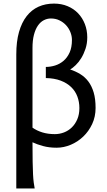

<svg xmlns="http://www.w3.org/2000/svg" viewBox="-20 -811 599 1070"><path d="M161.1 -99.6Q184.6 -83 215.8 -73.2Q247.1 -63.5 285.6 -63.5Q312 -63.5 336.7 -73Q361.3 -82.5 380.4 -101.1Q399.4 -119.6 410.9 -146.7Q422.4 -173.8 422.4 -209Q422.4 -243.2 411.1 -273.2Q399.9 -303.2 376.7 -325.7Q353.5 -348.1 318.4 -361.6Q283.2 -375 235.4 -376V-438Q261.2 -438 287.1 -446Q313 -454.1 334 -471.9Q355 -489.7 367.9 -518.3Q380.9 -546.9 380.9 -588.4Q380.9 -610.4 372.3 -631.8Q363.8 -653.3 348.4 -670.2Q333 -687 311.5 -697.5Q290 -708 263.7 -708Q242.7 -708 223.9 -698.2Q205.1 -688.5 191.2 -668.2Q177.2 -647.9 169.2 -617.2Q161.1 -586.4 161.1 -543.9ZM371.1 -423.8Q401.9 -413.6 427.7 -397.7Q453.6 -381.8 472.4 -356.9Q491.2 -332 502 -295.9Q512.7 -259.8 512.7 -209.5Q512.7 -160.6 493.7 -119.9Q474.6 -79.1 443.8 -49.8Q413.1 -20.5 374.3 -4.2Q335.4 12.2 295.4 12.2Q253.9 12.2 220 2.9Q186 -6.3 161.1 -18.1Q161.1 46.4 161.9 89.1Q162.6 131.8 164.1 160.2Q165.5 188.5 168 206.3Q170.4 224.1 173.3 239.3H70.8V-507.8Q70.8 -579.6 85.9 -632.8Q101.1 -686 128.7 -721.2Q156.2 -756.3 194.8 -773.7Q233.4 -791 280.8 -791Q322.3 -791 356.7 -776.6Q391.1 -762.2 415.3 -736.8Q439.5 -711.4 452.9 -677Q466.3 -642.6 466.3 -603Q466.3 -568.4 456.5 -539.1Q446.8 -509.8 432.6 -486.8Q418.5 -463.9 401.6 -447.8Q384.8 -431.6 371.1 -423.8Z"/></svg>

Font: Andika
Style: Regular
Weight: 400
Designer: Victor Gaultney, Annie Olsen, Julie Remington, Don Collingsworth, Eric Hays
Foundry: SIL International
Version: Version 1.001